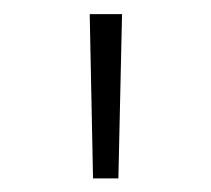

<svg xmlns="http://www.w3.org/2000/svg" viewBox="-20 -748 306 278"><path d="M114.7 -489.7 109.9 -727.5H156.7L151.4 -489.7Z"/></svg>

Font: Inter Tight ExtraLight
Style: Regular
Weight: 250
Designer: Rasmus Andersson
Foundry: rsms
Version: Version 3.004